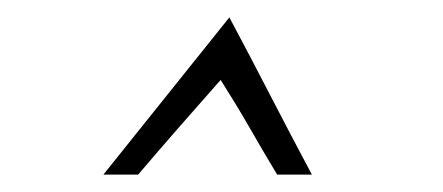

<svg xmlns="http://www.w3.org/2000/svg" viewBox="-20 -680 510 221"><path d="M244 -660Q208 -615 171.5 -569.5Q135 -524 99 -479H139Q162 -506 186 -533.5Q210 -561 234 -588Q253 -558 267 -533.5Q281 -509 299 -479H339Q315 -524 291.5 -569.5Q268 -615 244 -660Z"/></svg>

Font: Josefin Slab Thin Medium
Style: Italic
Weight: 500
Italic angle: -12°
Version: Version 2.000